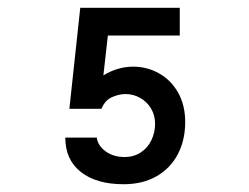

<svg xmlns="http://www.w3.org/2000/svg" viewBox="-20 -511 640 494"><path d="M148 -157H229Q231.5 -136.5 251.5 -121.8Q271.5 -107 300.5 -107Q324.5 -107 342.5 -119Q360.5 -131 369.8 -150.8Q379 -170.5 379 -192.5Q379 -214.5 368.5 -232Q358 -249.5 340.5 -259.2Q323 -269 303 -269Q286 -269 268 -261Q250 -253 241 -231H158.5L186.5 -491H442.5V-419.5H257.5L246 -317Q262.5 -327.5 282.2 -333.5Q302 -339.5 322.5 -339.5Q358.5 -339.5 389.2 -322.2Q420 -305 438.2 -272.8Q456.5 -240.5 456.5 -197Q456.5 -150.5 437.5 -114.2Q418.5 -78 382.8 -57.5Q347 -37 298 -37Q228 -37 188 -68.5Q148 -100 148 -157Z"/></svg>

Font: JuliaMono Medium
Style: Regular
Weight: 500
Monospace: yes
Designer: cormullion
Foundry: corm
Version: Version 0.054; ttfautohint (v1.8.4)